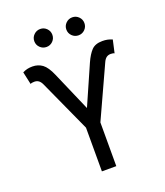

<svg xmlns="http://www.w3.org/2000/svg" viewBox="-165 -1045 997 1157"><g transform="rotate(-20 333.0 -467.0)"><path d="M286.6 0V-280.3L134.8 -613.8Q126.5 -631.3 115.2 -639.2Q104 -647 87.9 -647Q81.5 -647 74.2 -645.8Q66.9 -644.5 63 -642.1L45.4 -722.7Q62 -731 76.4 -734.1Q90.8 -737.3 108.4 -737.3Q144.5 -737.3 171.9 -717.3Q199.2 -697.3 223.1 -641.6L332.5 -389.6L443.4 -641.6Q463.9 -687.5 487.5 -712.4Q511.2 -737.3 557.1 -737.3Q574.7 -737.3 589.1 -734.4Q603.5 -731.4 620.1 -724.6L601.6 -642.1Q598.6 -644.5 591.8 -645.8Q585 -647 578.1 -647Q562.5 -647 551.3 -639.2Q540 -631.3 531.7 -613.8L378.9 -280.3V0ZM435.5 -818.4Q411.6 -818.4 394.5 -835.2Q377.4 -852.1 377.4 -876Q377.4 -899.9 394.5 -916.7Q411.6 -933.6 435.5 -933.6Q459.5 -933.6 476.3 -916.7Q493.2 -899.9 493.2 -876Q493.2 -852.1 476.3 -835.2Q459.5 -818.4 435.5 -818.4ZM230 -818.4Q206.1 -818.4 189 -835.2Q171.9 -852.1 171.9 -876Q171.9 -899.9 189 -916.7Q206.1 -933.6 230 -933.6Q253.9 -933.6 270.8 -916.7Q287.6 -899.9 287.6 -876Q287.6 -852.1 270.8 -835.2Q253.9 -818.4 230 -818.4Z"/></g></svg>

Font: Inter 16pt
Style: Regular
Weight: 400
Version: Version 4.001;git-66647c0bb